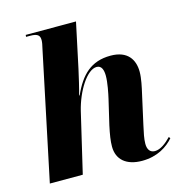

<svg xmlns="http://www.w3.org/2000/svg" viewBox="-112 -862 923 974"><g transform="rotate(-15 349.5 -375.0)"><path d="M516 10C597 10 651 -27 683 -64L677 -72C650 -44 620 -21 591 -21C567 -21 553 -38 553 -69C553 -96 560 -127 568 -163L602 -316C610 -351 620 -395 620 -430C620 -493 588 -547 498 -547C395 -547 339 -491 295 -393H292C299 -416 318 -496 324 -525L374 -760H110L109 -750H131C173 -750 181 -736 181 -713C181 -703 178 -687 174 -671L33 0H206L280 -315C304 -414 364 -510 415 -510C441 -510 449 -485 449 -454C449 -419 438 -365 432 -339L401 -207C391 -160 386 -129 386 -99C386 -31 433 10 516 10Z"/></g></svg>

Font: Noto Serif Display ExtraBold
Style: Italic
Weight: 800
Italic angle: -12°
Designer: Monotype Design Team
Foundry: Monotype Imaging Inc.
Version: Version 2.009